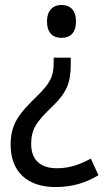

<svg xmlns="http://www.w3.org/2000/svg" viewBox="-20 -320 431 776"><path d="M287 -233C287 -279 264 -300 228 -300C196 -300 170 -280 170 -233C170 -186 195 -167 228 -167C264 -167 287 -187 287 -233ZM266 -87H197V-69C197 -13 185 15 128 70C61 136 23 177 23 265C23 372 88 436 205 436C273 436 329 418 378 388L347 321C306 343 265 360 210 360C143 360 106 326 106 262C106 202 127 172 193 109C249 55 266 14 266 -59Z"/></svg>

Font: Noto Sans Khmer UI SemiCondensed
Style: Regular
Weight: 400
Width: 4
Designer: Danh Hong and the Monotype Design Team
Foundry: Monotype Imaging Inc.
Version: Version 2.002